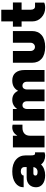

<svg xmlns="http://www.w3.org/2000/svg" viewBox="1131 -1855 734 3036"><g transform="rotate(-90 1498.0 -337.0)"><path d="M583.8 -150H607.5V0Q580 10 555 10Q463.8 10 415 -55Q352.5 10 243.8 10Q157.5 10 106.2 -28.8Q55 -67.5 55 -133.8Q55 -201.2 96.9 -241.9Q138.8 -282.5 208.8 -282.5H373.8V-320Q373.8 -345 355.6 -360Q337.5 -375 306.2 -375Q277.5 -375 259.4 -362.5Q241.2 -350 241.2 -330H55Q55 -412.5 123.1 -461.2Q191.2 -510 306.2 -510Q422.5 -510 490.6 -452.5Q558.8 -395 558.8 -298.8V-215Q558.8 -150 583.8 -150ZM297.5 -110Q328.8 -110 349.4 -127.5Q370 -145 373.8 -176.2H276.2Q240 -176.2 240 -142.5Q240 -110 297.5 -110Z M1002.5 -510Q1026.2 -510 1045 -503.8V-348.8H995Q937.5 -348.8 903.8 -318.1Q870 -287.5 870 -230V0H685V-500H870V-430Q920 -510 1002.5 -510Z M1742.5 -510Q1823.8 -510 1866.2 -458.8Q1908.8 -407.5 1908.8 -316.2V0H1723.8V-281.2Q1723.8 -310 1706.2 -329.4Q1688.8 -348.8 1660 -348.8Q1630 -348.8 1615.6 -327.5Q1601.2 -306.2 1601.2 -281.2V0H1415V-281.2Q1415 -310 1398.1 -329.4Q1381.2 -348.8 1352.5 -348.8Q1322.5 -348.8 1307.5 -327.5Q1292.5 -306.2 1292.5 -281.2V0H1107.5V-500H1292.5V-433.8Q1348.8 -510 1436.2 -510Q1537.5 -510 1580 -417.5Q1628.8 -510 1742.5 -510Z M2023.8 -196.2V-500H2210V-220Q2210 -191.2 2228.1 -171.2Q2246.2 -151.2 2273.8 -151.2Q2301.2 -151.2 2320.6 -171.2Q2340 -191.2 2340 -220V-500H2525V-196.2Q2525 -100 2460 -45Q2395 10 2273.8 10Q2152.5 10 2088.1 -45Q2023.8 -100 2023.8 -196.2Z M2977.5 -362.5H2862.5V-215Q2862.5 -185 2876.2 -167.5Q2890 -150 2913.8 -150H2975V-6.2Q2951.2 10 2890 10Q2802.5 10 2740 -48.8Q2677.5 -107.5 2677.5 -192.5V-362.5H2593.8V-500H2677.5V-683.8H2862.5V-500H2977.5Z"/></g></svg>

Font: Now Alt Black
Style: Regular
Weight: 900
Designer: Alfredo Marco Pradil
Foundry: Alfredo Marco Pradil
Version: Version 1.002;PS 001.002;hotconv 1.0.88;makeotf.lib2.5.64775